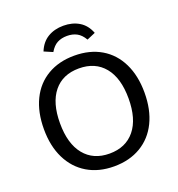

<svg xmlns="http://www.w3.org/2000/svg" viewBox="-160 -1048 1100 1187"><g transform="rotate(-20 389.5 -454.5)"><path d="M58 -356Q58 -468 98 -550Q138 -632 213 -676Q288 -720 389 -720Q491 -720 565.5 -676Q640 -632 680 -550Q720 -468 720 -357Q720 -245 680 -163Q640 -81 565 -36.5Q490 8 389 8Q288 8 213.5 -36.5Q139 -81 98.5 -163Q58 -245 58 -356ZM615 -357Q615 -491 555.5 -563.5Q496 -636 389 -636Q282 -636 223 -563.5Q164 -491 164 -357Q164 -222 223.5 -149Q283 -76 389 -76Q496 -76 555.5 -149Q615 -222 615 -357ZM557 -809 501 -785Q480 -821 452.5 -835.5Q425 -850 389 -850Q352 -850 324.5 -835.5Q297 -821 276 -785L220 -809Q242 -864 286 -890.5Q330 -917 389 -917Q448 -917 492 -890.5Q536 -864 557 -809Z"/></g></svg>

Font: Muli SemiBold
Style: Regular
Weight: 600
Designer: Vernon Adams
Foundry: Vernon Adams
Version: Version 2.000